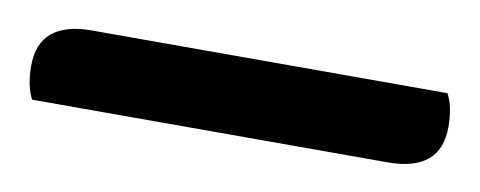

<svg xmlns="http://www.w3.org/2000/svg" viewBox="-27 -23 563 225"><g transform="rotate(10 254.0 90.0)"><path d="M7 97Q7 44 70 44H493Q501 59 501 83Q501 136 438 136H15Q7 121 7 97Z"/></g></svg>

Font: Sansita Medium
Style: Regular
Weight: 500
Designer: Pablo Cosgaya
Foundry: Omnibus-Type
Version: Version 1.006